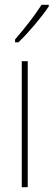

<svg xmlns="http://www.w3.org/2000/svg" viewBox="-20 -783 224 803"><path d="M184 -756V-763H154C120 -711 88 -671 43 -618V-606H57C96 -643 151 -707 184 -756ZM96 0V-527H71V0Z"/></svg>

Font: Noto Sans Kannada ExtraCondensed Thin
Style: Regular
Weight: 100
Width: 2
Designer: Jelle Bosma - Monotype Design Team
Foundry: Monotype Imaging Inc.
Version: Version 2.005